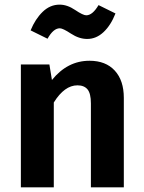

<svg xmlns="http://www.w3.org/2000/svg" viewBox="-20 -808 619 828"><path d="M366 -546Q436 -546 475 -503.5Q514 -461 514 -386V0H372V-362Q372 -405 357.5 -422.5Q343 -440 314 -440Q258 -440 212 -366V0H70V-530H193L204 -463Q271 -546 366 -546ZM238 -686Q210 -686 185 -641L112 -677Q132 -726 164 -757Q196 -788 237 -788Q270 -788 304 -765Q338 -742 352 -742Q379 -742 405 -786L478 -750Q458 -699 426.5 -669.5Q395 -640 356 -640Q321 -640 286 -663Q251 -686 238 -686Z"/></svg>

Font: FiraSans
Style: Regular
Weight: 600
Designer: Carrois Corporate & Edenspiekermann AG
Foundry: Carrois Corporate GbR & Edenspiekermann AG
Version: Version 3.106;PS 003.106;hotconv 1.0.70;makeotf.lib2.5.58329